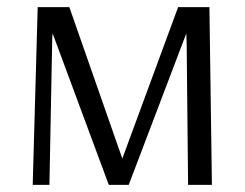

<svg xmlns="http://www.w3.org/2000/svg" viewBox="-20 -520 688 540"><path d="M72 0 86 -500H175L324 -74L481 -500H569L576 0H509L505 -397L504 -426L342 0H286L128 -426L127 -415L119 0Z"/></svg>

Font: Arsenal
Style: Regular
Weight: 400
Designer: Andrij Shevchenko
Foundry: Stairsfor
Version: Version 2.001;PS 002.001;hotconv 1.0.88;makeotf.lib2.5.64775